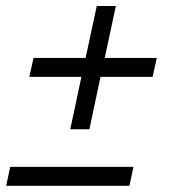

<svg xmlns="http://www.w3.org/2000/svg" viewBox="-40 -610 589 638"><path d="M193.5 -180.5 230.5 -354.5H57.5L71.5 -417.5H244.5L281.5 -590H345L308 -417.5H481L467 -354.5H294L257 -180.5ZM-19.5 7.5 -6 -55.5H403.5L390 7.5Z"/></svg>

Font: Besley* Medium
Style: Italic
Weight: 500
Italic angle: -13°
Designer: Owen Earl
Foundry: indestructible type*
Version: Version 3.000; ttfautohint (v1.8.3)